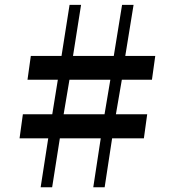

<svg xmlns="http://www.w3.org/2000/svg" viewBox="-20 -790 738 810"><path d="M183.5 -206.5H62.5L76.5 -308H200.5L224 -453.5H96L110 -554H239.5L273.5 -769.5H322L288 -554H460L495 -769.5H543.5L508.5 -554H635L621 -453.5H494L469 -308H601L587 -206.5H453L421.5 0H373.5L405 -206.5H232.5L200 0H151.5ZM421 -308 445.5 -453.5H273L248.5 -308Z"/></svg>

Font: Merriweather 72pt Black
Style: Regular
Weight: 900
Version: Version 2.100